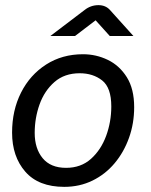

<svg xmlns="http://www.w3.org/2000/svg" viewBox="-20 -715 587 747"><path d="M230 12Q130 12 78.5 -47Q27 -106 27 -199Q27 -286 62 -355Q97 -424 159.5 -464Q222 -504 303 -504Q354 -504 399.5 -482Q445 -460 473.5 -414.5Q502 -369 502 -298Q502 -235 482 -179Q462 -123 426 -80Q390 -37 340 -12.5Q290 12 230 12ZM237 -62Q295 -62 334 -97Q373 -132 393 -186.5Q413 -241 413 -301Q413 -374 377.5 -402Q342 -430 290 -430Q231 -430 192 -396Q153 -362 134 -309Q115 -256 115 -198Q115 -137 146 -99.5Q177 -62 237 -62ZM176 -575 309 -676Q333 -695 363 -695Q391 -695 408 -676L499 -575H407L352 -636L272 -575Z"/></svg>

Font: Atkinson Hyperlegible
Style: Italic
Weight: 400
Italic angle: -12°
Designer: Elliott Scott, Megan Eiswerth, Linus Boman, Theodore Petrosky
Foundry: Braille Institute
Version: Version 1.006; ttfautohint (v1.8.3)